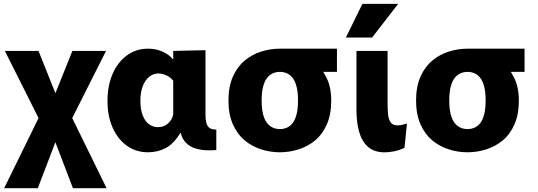

<svg xmlns="http://www.w3.org/2000/svg" viewBox="-20 -787 2820 1007"><path d="M1.8 200 182.2 -167.7 5.5 -520H182L308.7 -202.7H232.3L359.7 -520H536.2L358.8 -167.7L539 200H362.5L233.2 -138.5H307.8L178.3 200Z M756.8 11.7Q693.5 11.7 645.5 -22.6Q597.5 -56.8 570.7 -117.6Q543.8 -178.3 543.8 -256.5Q543.8 -338.3 570.8 -399.9Q597.8 -461.5 645.7 -496.6Q693.5 -531.7 756.8 -531.7Q797.2 -531.7 831.8 -516.5Q866.5 -501.3 886.5 -476.3H888.5V-520L1057.7 -523.8V-184.7Q1057.7 -161.7 1061.8 -143.8Q1066 -126 1078.3 -116.5Q1090.7 -107 1114.5 -107.8V0Q1087.7 2.5 1058.2 0.9Q1028.8 -0.7 1002.4 -9.3Q976 -18 956.2 -37.2Q936.3 -56.3 927.8 -89.8H925.8Q890.8 -32 848.4 -10.2Q806 11.7 756.8 11.7ZM808.8 -120Q842 -120 863.7 -141.6Q885.3 -163.2 888.5 -189V-363.7Q873.8 -382.7 851.8 -392.2Q829.8 -401.7 811 -401.7Q784 -401.7 762.5 -384.3Q741 -366.8 728.7 -335Q716.3 -303.2 716.3 -258.2Q716.3 -212.5 728.6 -181.5Q740.8 -150.5 761.8 -135.2Q782.8 -120 808.8 -120Z M1448 11.7Q1397.8 11.7 1349.7 -3.6Q1301.5 -18.8 1262.9 -51Q1224.3 -83.2 1201.3 -135.3Q1178.2 -187.3 1178.2 -260Q1178.2 -332.7 1201.3 -384.7Q1224.3 -436.8 1262.9 -469Q1301.5 -501.2 1349.7 -516.4Q1397.8 -531.7 1448 -531.7Q1501.2 -531.7 1548.2 -515Q1595.3 -498.3 1633.5 -461.2Q1668 -428.7 1692.6 -379.2Q1717.2 -329.8 1717.2 -260Q1717.2 -187.3 1694.5 -135.3Q1671.8 -83.2 1633.2 -51Q1594.5 -18.8 1546.3 -3.6Q1498.2 11.7 1448 11.7ZM1448 -110Q1468.2 -110 1485.6 -117.8Q1503 -125.7 1515.8 -142.7Q1528.5 -159.7 1535.8 -188.7Q1543 -217.7 1543 -260Q1543 -302.3 1535.8 -331.3Q1528.5 -360.3 1515.8 -377.3Q1503 -394.3 1485.6 -402.2Q1468.2 -410 1448 -410Q1427.8 -410 1410.5 -402.2Q1393.2 -394.3 1380 -377.3Q1366.8 -360.3 1359.6 -331.3Q1352.3 -302.3 1352.3 -260Q1352.3 -217.7 1359.6 -188.7Q1366.8 -159.7 1380 -142.7Q1393.2 -125.7 1410.5 -117.8Q1427.8 -110 1448 -110ZM1448.8 -410V-531.7H1747.2V-410Z M2101.3 -11.7Q2074.8 1.2 2046.8 6.6Q2018.8 12 1997.5 12Q1942.3 12 1909.8 -17.1Q1877.3 -46.2 1863.4 -96.6Q1849.5 -147 1849.5 -210.5V-520H2012.8V-244.7Q2012.8 -217.2 2015 -190.2Q2017.2 -163.3 2028.2 -146.3Q2039.2 -129.3 2064.7 -129.3Q2075.7 -129.3 2089.3 -132.2Q2103 -135.2 2114.5 -138.8ZM1794 -590 1880.7 -766.7H2068.2L1931.5 -590Z M2432 11.7Q2381.8 11.7 2333.7 -3.6Q2285.5 -18.8 2246.9 -51Q2208.3 -83.2 2185.3 -135.3Q2162.2 -187.3 2162.2 -260Q2162.2 -332.7 2185.3 -384.7Q2208.3 -436.8 2246.9 -469Q2285.5 -501.2 2333.7 -516.4Q2381.8 -531.7 2432 -531.7Q2485.2 -531.7 2532.2 -515Q2579.3 -498.3 2617.5 -461.2Q2652 -428.7 2676.6 -379.2Q2701.2 -329.8 2701.2 -260Q2701.2 -187.3 2678.5 -135.3Q2655.8 -83.2 2617.2 -51Q2578.5 -18.8 2530.3 -3.6Q2482.2 11.7 2432 11.7ZM2432 -110Q2452.2 -110 2469.6 -117.8Q2487 -125.7 2499.8 -142.7Q2512.5 -159.7 2519.8 -188.7Q2527 -217.7 2527 -260Q2527 -302.3 2519.8 -331.3Q2512.5 -360.3 2499.8 -377.3Q2487 -394.3 2469.6 -402.2Q2452.2 -410 2432 -410Q2411.8 -410 2394.5 -402.2Q2377.2 -394.3 2364 -377.3Q2350.8 -360.3 2343.6 -331.3Q2336.3 -302.3 2336.3 -260Q2336.3 -217.7 2343.6 -188.7Q2350.8 -159.7 2364 -142.7Q2377.2 -125.7 2394.5 -117.8Q2411.8 -110 2432 -110ZM2432.8 -410V-531.7H2731.2V-410Z"/></svg>

Font: Murecho Thin
Style: Regular
Weight: 100
Designer: Neil Summerour
Foundry: Positype
Version: Version 1.010